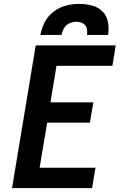

<svg xmlns="http://www.w3.org/2000/svg" viewBox="-20 -969 616 989"><path d="M42 0H454L472 -105H184L223 -337H443L461 -442H240L271 -630H559L576 -735H164ZM188 -789H297Q300 -807 310 -824Q320 -841 337.5 -849Q355 -857 374 -857Q391 -857 406.5 -849Q422 -841 426.5 -824Q431 -807 428 -789H537Q542 -823 536 -855.5Q530 -888 508 -910Q486 -932 454 -940.5Q422 -949 389 -949Q355 -949 321 -940.5Q287 -932 257 -909.5Q227 -887 210.5 -855Q194 -823 188 -789Z"/></svg>

Font: Iosevka Sparkle Oblique
Style: Bold
Weight: 700
Italic angle: -9°
Designer: Belleve Invis
Foundry: Belleve Invis
Version: Version 4.5.0; ttfautohint (v1.8.3)